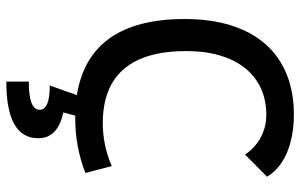

<svg xmlns="http://www.w3.org/2000/svg" viewBox="-196 -547 978 626"><g transform="rotate(90 293.0 -234.0)"><path d="M365.2 9.8C426.8 9.8 486.3 -1 543.9 -23.4L521.5 -109.4C475.6 -89.8 429.7 -80.1 381.8 -80.1C225.6 -80.1 146.5 -170.9 146.5 -352.5C146.5 -519 228.5 -613.3 354.5 -613.3C407.2 -613.3 454.6 -587.9 483.9 -543.9L556.2 -615.7C523.4 -671.4 449.2 -703.1 353.5 -703.1C155.3 -703.1 42 -573.2 42 -347.7C42 -139.2 125 -22 290 4.4L258.8 92.8C312 92.8 337.9 103.5 337.9 126C337.9 149.4 307.6 161.1 246.1 161.1V234.4C369.6 234.4 430.7 199.7 430.7 130.4C430.7 87.4 402.8 60.5 346.7 48.8L356.9 9.8C359.9 9.8 362.3 9.8 365.2 9.8Z"/></g></svg>

Font: Cascadia Code PL
Style: Regular
Weight: 400
Monospace: yes
Designer: Aaron Bell
Foundry: Saja Typeworks
Version: Version 2404.023